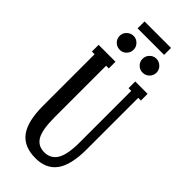

<svg xmlns="http://www.w3.org/2000/svg" viewBox="-301 -1001 1061 1061"><g transform="rotate(45 230.0 -470.5)"><path d="M127.9 -897V-951.2H335V-897ZM142.1 -743.2Q119.6 -743.2 103.3 -758.8Q86.9 -774.4 86.9 -797.9Q86.9 -820.3 103.5 -836.2Q120.1 -852.1 142.1 -852.1Q163.6 -852.1 179.7 -836.2Q195.8 -820.3 195.8 -797.9Q195.8 -774.4 179.7 -758.8Q163.6 -743.2 142.1 -743.2ZM319.8 -743.2Q298.3 -743.2 282.2 -758.8Q266.1 -774.4 266.1 -797.9Q266.1 -820.3 282.2 -836.2Q298.3 -852.1 319.8 -852.1Q341.8 -852.1 358.4 -836.2Q375 -820.3 375 -797.9Q375 -774.4 358.6 -758.8Q342.3 -743.2 319.8 -743.2ZM235.8 9.8Q146 9.8 103.5 -46.6Q61 -103 61 -225.1V-627.9H40V-680.2H171.9V-627.9H150.9V-225.1Q150.9 -128.4 174.1 -88.1Q197.3 -47.9 247.1 -47.9Q296.9 -47.9 322 -88.6Q347.2 -129.4 347.2 -225.1V-627.9H326.2V-680.2H422.9V-627.9H401.9V-225.1Q401.9 -103.5 360.6 -46.9Q319.3 9.8 235.8 9.8Z"/></g></svg>

Font: Margherita Semibold
Style: Regular
Weight: 600
Designer: James Puckett
Foundry: Dunwich Type Founders
Version: Version 1.008;hotconv 1.0.109;makeotfexe 2.5.65596